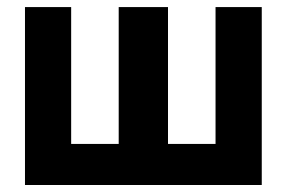

<svg xmlns="http://www.w3.org/2000/svg" viewBox="-20 -528 818 548"><path d="M183.1 -507.8H51.3V0H147.9H318.8V-117.2H183.1ZM595.2 -507.8V-117.2H459.5V-507.8H318.8V0H459.5H630.4H727.1V-507.8Z"/></svg>

Font: Giphurs
Style: Regular
Weight: 400
Version: Version 2.010